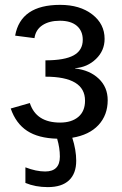

<svg xmlns="http://www.w3.org/2000/svg" viewBox="-20 -558 498 786"><path d="M84 190.9V127Q127.9 144 165 144Q225.1 144 225.1 83Q225.1 47.4 213.9 9.8Q136.7 7.8 90.8 -22.5Q44.9 -52.7 23.9 -113.8L102.1 -136.2Q127.9 -56.2 226.1 -56.2Q272.9 -56.2 300.5 -79.3Q328.1 -102.5 328.1 -146Q328.1 -244.1 166 -244.1V-311Q244.6 -311 281.7 -331.5Q318.8 -352.1 318.8 -395Q318.8 -431.6 294.4 -452.4Q270 -473.1 225.1 -473.1Q181.6 -473.1 153.8 -454.8Q126 -436.5 121.1 -401.9L42 -412.1Q64.5 -538.1 226.1 -538.1Q307.1 -538.1 357.7 -499Q408.2 -460 408.2 -398.9Q408.2 -350.6 373 -316.7Q337.9 -282.7 287.1 -278.8V-277.8Q347.2 -271 384 -236.1Q420.9 -201.2 420.9 -147.9Q420.9 -86.9 383.1 -46.1Q345.2 -5.4 275.9 5.9Q292 56.2 292 100.1Q292 152.3 262.5 180.2Q232.9 208 175.8 208Q125 208 84 190.9Z"/></svg>

Font: Libra Sans Modern
Style: Regular
Weight: 400
Foundry: Stefan Peev, Context Ltd
Version: Version 1.000